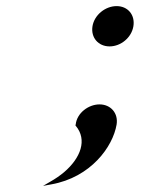

<svg xmlns="http://www.w3.org/2000/svg" viewBox="-20 -469 515 629"><path d="M362 -61C368 -98 343 -127 306 -127C270 -127 232 -99 228 -61L227 -59L228 -57C267 -11 244 49 190 95C177 106 161 117 145 126L121 140L148 135C278 112 350 11 362 -61ZM283 -383C277 -346 302 -317 339 -317C376 -317 411 -346 417 -383C423 -420 399 -449 362 -449C325 -449 289 -420 283 -383Z"/></svg>

Font: Charger Monospace
Style: Regular
Weight: 400
Designer: Jasper
Foundry: Cannot Into Space Fonts
Version: Version 0.980